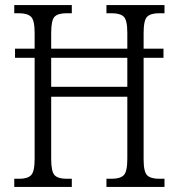

<svg xmlns="http://www.w3.org/2000/svg" viewBox="-20 -734 701 754"><path d="M36 0V-32H57Q88 -32 102 -46Q116 -60 116 -110V-507H39V-543H116V-605Q116 -655 101.5 -668.5Q87 -682 54 -682H36V-714H262V-682H241Q208 -682 194.5 -668.5Q181 -655 181 -604V-543H480V-604Q480 -655 466 -668.5Q452 -682 419 -682H398V-714H626V-682H605Q572 -682 558 -668.5Q544 -655 544 -604V-543H622V-507H544V-108Q544 -59 558 -45.5Q572 -32 605 -32H626V0H398V-32H419Q452 -32 466 -46Q480 -60 480 -111V-354H181V-110Q181 -60 194.5 -46Q208 -32 241 -32H262V0ZM181 -393H480V-507H181Z"/></svg>

Font: Noto Serif Condensed Light
Style: Regular
Weight: 300
Width: 3
Designer: Monotype Design Team
Foundry: Monotype Imaging Inc.
Version: Version 2.013